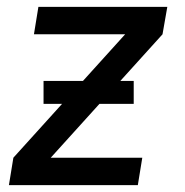

<svg xmlns="http://www.w3.org/2000/svg" viewBox="-20 -540 540 560"><path d="M6 0 19 -80 161 -237H107V-304H222L345 -440H79L92 -520H468L454 -440L331 -304H370V-237H270L128 -80H395L382 0Z"/></svg>

Font: Iosevka SS04 Medium
Style: Italic
Weight: 500
Italic angle: -9°
Monospace: yes
Designer: Belleve Invis
Foundry: Belleve Invis
Version: Version 19.0.0; ttfautohint (v1.8.4)